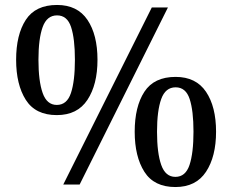

<svg xmlns="http://www.w3.org/2000/svg" viewBox="-20 -744 936 774"><path d="M209 -280Q123 -280 84 -341.5Q45 -403 45 -503Q45 -604 84 -664Q123 -724 210 -724Q292 -724 332.5 -664Q373 -604 373 -503Q373 -403 332.5 -341.5Q292 -280 209 -280ZM235 0 592 -714H657L301 0ZM209 -321Q250 -321 266 -369Q282 -417 282 -503Q282 -588 266.5 -635Q251 -682 210 -682Q169 -682 152 -635Q135 -588 135 -503Q135 -417 152 -369Q169 -321 209 -321ZM687 10Q601 10 562 -51.5Q523 -113 523 -213Q523 -314 562 -374Q601 -434 688 -434Q770 -434 810.5 -374Q851 -314 851 -213Q851 -113 810.5 -51.5Q770 10 687 10ZM687 -31Q728 -31 744 -79Q760 -127 760 -213Q760 -298 744.5 -345Q729 -392 688 -392Q647 -392 630 -345Q613 -298 613 -213Q613 -127 630 -79Q647 -31 687 -31Z"/></svg>

Font: Noto Serif Dogra
Style: Regular
Weight: 400
Designer: Ek Type
Foundry: Ek Type
Version: Version 1.005